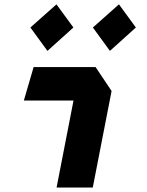

<svg xmlns="http://www.w3.org/2000/svg" viewBox="-20 -842 660 862"><path d="M234 0H396.5L481 -433.5L409 -541H131L87 -390.5H310ZM116.5 -718.5 193 -613.5 309.5 -718.5 233.5 -822.5ZM397 -718.5 473.5 -613.5 590 -718.5 514 -822.5Z"/></svg>

Font: Monaspace Krypton ExtraBold
Style: Italic
Weight: 800
Italic angle: -11°
Designer: Riley Cran & the Lettermatic Team
Foundry: Lettermatic
Version: Version 1.101 (Monaspace Krypton)